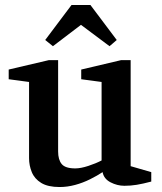

<svg xmlns="http://www.w3.org/2000/svg" viewBox="-20 -743 652 773"><path d="M220 10Q173 10 146 -6.5Q119 -23 108 -50Q97 -77 97 -106V-413L15 -424V-463L177 -501H214V-133Q214 -100 228.5 -82.5Q243 -65 283 -65Q305 -65 335.5 -75Q366 -85 389 -97V-413L307 -424V-463L468 -501H506V-74L589 -50V-12Q555 -3 530.5 1Q506 5 481 5Q452 5 425 -9Q398 -23 393 -50Q372 -36 343 -21.5Q314 -7 282.5 1.5Q251 10 220 10ZM193 -557 162 -582 268 -723H344L450 -582L421 -557L306 -643Z"/></svg>

Font: Manuale SemiBold
Style: Regular
Weight: 600
Version: Version 1.002